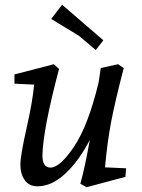

<svg xmlns="http://www.w3.org/2000/svg" viewBox="-20 -775 600 810"><path d="M138 11Q103 11 84.5 -15Q66 -41 66 -80Q66 -119 92 -234Q118 -349 124 -418L41 -422V-461L207 -504L229 -484Q161 -227 159 -119Q159 -68 193 -68Q233 -68 292.5 -156.5Q352 -245 396 -427L405 -488L478 -504L502 -488Q465 -345 449 -261.5Q433 -178 423 -69L512 -65L509 -29L345 15L319 0Q338 -67 359 -185Q313 -96 255.5 -42.5Q198 11 138 11ZM416 -605 384 -564 313 -624 196 -695 242 -755Z"/></svg>

Font: Andada
Style: Italic
Weight: 400
Italic angle: -8.29999°
Designer: Carolina Giovagnoli
Foundry: Carolina Giovagnoli
Version: Version 1.003